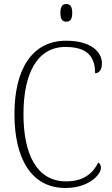

<svg xmlns="http://www.w3.org/2000/svg" viewBox="-20 -927 559 957"><path d="M310 -819C328 -819 340 -828 340 -863C340 -897 328 -907 310 -907C293 -907 281 -897 281 -863C281 -828 293 -819 310 -819ZM306 10C424 10 483 -58 483 -89C483 -102 479 -112 470 -117C444 -65 399 -23 309 -23C164 -23 97 -157 97 -358C97 -560 165 -693 306 -693C419 -693 454 -641 454 -562C475 -562 488 -580 488 -611C488 -669 433 -724 310 -724C141 -724 52 -584 52 -358C52 -134 138 10 306 10Z"/></svg>

Font: Noto Serif Ethiopic SemiCondensed ExtraLight
Style: Regular
Weight: 200
Width: 4
Designer: Monotype Design Team
Foundry: Monotype Imaging Inc.
Version: Version 2.102